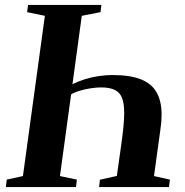

<svg xmlns="http://www.w3.org/2000/svg" viewBox="-20 -763 756 783"><path d="M4 0 7.5 -30.5 73.5 -45 163 -698.5 90.5 -713.5 94.5 -743H393.5L390 -713.5L313.5 -698.5L275.5 -419.5Q299 -431.5 326.5 -440Q354 -448.5 383 -452.8Q412 -457 438.5 -457Q510 -457 554 -439.8Q598 -422.5 618.5 -386.5Q639 -350.5 639 -295.5Q639 -281 637.8 -265.5Q636.5 -250 634 -234L608 -45L673 -30.5L669 0H384L387.5 -30L456.5 -45.5L474 -169.5Q480 -211 483.2 -244.2Q486.5 -277.5 486.5 -302.5Q486.5 -340.5 477.8 -363.2Q469 -386 448.2 -396.2Q427.5 -406.5 392 -406.5Q373.5 -406.5 350.5 -403Q327.5 -399.5 306 -393.2Q284.5 -387 270 -378L224.5 -45L293.5 -30.5L290 0Z"/></svg>

Font: Merriweather 96pt
Style: Bold Italic
Weight: 700
Italic angle: -7.8°
Version: Version 2.101